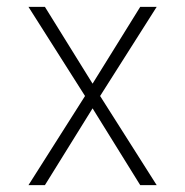

<svg xmlns="http://www.w3.org/2000/svg" viewBox="-20 -540 540 560"><path d="M63 0 228 -260 63 -520H111L250 -296L389 -520H437L272 -260L437 0H389L250 -224L111 0Z"/></svg>

Font: Iosevka SS18 Extralight
Style: Regular
Weight: 200
Monospace: yes
Designer: Belleve Invis
Foundry: Belleve Invis
Version: Version 25.1.1; ttfautohint (v1.8.4)